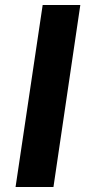

<svg xmlns="http://www.w3.org/2000/svg" viewBox="-20 -745 340 765"><path d="M193 0 300 -725H150L42 0Z"/></svg>

Font: Cheyenne Sans
Style: Bold Italic
Weight: 700
Italic angle: -8.13011°
Designer: The Public Sans project authors (U.S. Web Design System), Libre Franklin designed by Pablo Impallari and Rodrigo Fuenzal
Foundry: The Cheyenne Sans Project Authors
Version: Version 2.007